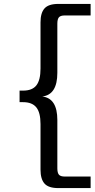

<svg xmlns="http://www.w3.org/2000/svg" viewBox="-20 -740 483 981"><path d="M273 -619V-368Q273 -256 196 -247Q273 -238 273 -127V120Q273 143 281 152.5Q289 162 311 162H443V221H278Q228 221 207.5 198Q187 175 187 127V-106Q187 -165 165.5 -191.5Q144 -218 98 -218H80V-277H98Q145 -277 166 -304Q187 -331 187 -390V-626Q187 -674 207.5 -697Q228 -720 278 -720H443V-661H311Q289 -661 281 -651.5Q273 -642 273 -619Z"/></svg>

Font: Sarpanch
Style: Regular
Weight: 400
Designer: Manushi Parikh (Devanagari and Latin), Jyotish Sonowal (Devanagari)
Foundry: Indian Type Foundry
Version: Version 2.004;PS 1.0;hotconv 1.0.78;makeotf.lib2.5.61930; tt